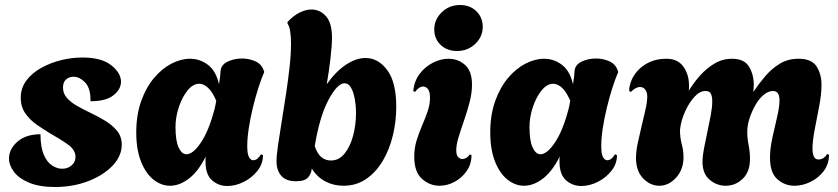

<svg xmlns="http://www.w3.org/2000/svg" viewBox="-20 -739 3354 768"><path d="M200 9Q138 9 97 -8Q56 -25 36 -51.5Q16 -78 16 -105Q16 -143 50 -172.5Q84 -202 142 -202Q142 -151 155 -120.5Q168 -90 188.5 -77Q209 -64 228 -64Q251 -64 266.5 -77.5Q282 -91 282 -111Q282 -139 253 -160Q224 -181 178 -207Q155 -221 128 -239.5Q101 -258 82 -284.5Q63 -311 63 -348Q63 -387 85.5 -417Q108 -447 145 -467.5Q182 -488 225 -498.5Q268 -509 309 -509Q386 -509 425 -478Q464 -447 464 -412Q464 -382 434 -358Q404 -334 342 -334Q343 -385 321 -408.5Q299 -432 274 -432Q256 -432 244 -421Q232 -410 232 -389Q232 -365 247.5 -347.5Q263 -330 286.5 -316.5Q310 -303 335 -291Q369 -275 399 -257Q429 -239 448 -216Q467 -193 467 -160Q467 -115 430.5 -76.5Q394 -38 333 -14.5Q272 9 200 9Z M889 5Q854 5 828 -18Q802 -41 802 -93Q802 -98 802 -103Q802 -108 803 -113Q773 -53 735.5 -24.5Q698 4 660 4Q625 4 594 -20.5Q563 -45 544 -93Q525 -141 525 -209Q525 -279 544.5 -334Q564 -389 596 -427Q628 -465 666 -484.5Q704 -504 740 -504Q780 -504 812 -479.5Q844 -455 856 -402Q859 -419 860.5 -433Q862 -447 862 -452Q863 -479 889.5 -492Q916 -505 948 -505Q976 -505 1001 -494Q1026 -483 1035 -457L1037 -451Q1025 -424 1013 -386Q1001 -348 991 -306.5Q981 -265 975 -225.5Q969 -186 969 -156Q969 -123 976 -110.5Q983 -98 993 -98Q1010 -98 1024 -122L1032 -118Q1032 -84 1010 -56Q988 -28 955 -11.5Q922 5 889 5ZM726 -122Q752 -122 783.5 -168.5Q815 -215 838 -302Q840 -311 842 -319.5Q844 -328 845 -336Q829 -373 811.5 -388.5Q794 -404 777 -404Q752 -404 730.5 -377.5Q709 -351 695.5 -311Q682 -271 682 -231Q682 -176 694.5 -149Q707 -122 726 -122Z M1354 4Q1314 4 1281 -13.5Q1248 -31 1227 -65Q1226 -46 1213 -30Q1200 -14 1164 -14Q1124 -14 1105 -36Q1086 -58 1086 -94Q1086 -116 1092 -157.5Q1098 -199 1106.5 -251Q1115 -303 1123.5 -359Q1132 -415 1138 -468Q1144 -521 1144 -563Q1144 -591 1141 -612Q1138 -633 1130 -645V-651Q1153 -676 1178 -688.5Q1203 -701 1226 -701Q1260 -701 1284 -674Q1308 -647 1308 -588Q1308 -559 1302 -506.5Q1296 -454 1287 -402Q1323 -453 1363.5 -480Q1404 -507 1442 -507Q1493 -507 1529 -458.5Q1565 -410 1565 -312Q1565 -254 1551.5 -197.5Q1538 -141 1511 -95.5Q1484 -50 1444.5 -23Q1405 4 1354 4ZM1304 -97Q1336 -97 1358.5 -125Q1381 -153 1392.5 -196.5Q1404 -240 1404 -286Q1404 -316 1399 -343.5Q1394 -371 1384 -388.5Q1374 -406 1358 -406Q1330 -406 1294.5 -340.5Q1259 -275 1239 -155Q1257 -97 1304 -97Z M1808 -535Q1768 -535 1742.5 -559.5Q1717 -584 1717 -621Q1717 -661 1747 -690Q1777 -719 1820 -719Q1860 -719 1885.5 -694Q1911 -669 1911 -632Q1911 -592 1881 -563.5Q1851 -535 1808 -535ZM1738 4Q1699 4 1668 -23.5Q1637 -51 1637 -112Q1637 -147 1646.5 -177.5Q1656 -208 1668.5 -237Q1681 -266 1690.5 -293.5Q1700 -321 1700 -348Q1700 -372 1692 -382.5Q1684 -393 1673 -393Q1656 -393 1640 -371L1633 -375Q1637 -415 1658.5 -443.5Q1680 -472 1711.5 -488Q1743 -504 1774 -504Q1812 -504 1840 -479.5Q1868 -455 1868 -400Q1868 -367 1858.5 -330.5Q1849 -294 1836.5 -258Q1824 -222 1814.5 -191Q1805 -160 1805 -138Q1805 -119 1812.5 -111Q1820 -103 1829 -103Q1838 -103 1846.5 -108.5Q1855 -114 1859 -121L1866 -119Q1866 -82 1846.5 -54.5Q1827 -27 1798 -11.5Q1769 4 1738 4Z M2305 5Q2270 5 2244 -18Q2218 -41 2218 -93Q2218 -98 2218 -103Q2218 -108 2219 -113Q2189 -53 2151.5 -24.5Q2114 4 2076 4Q2041 4 2010 -20.5Q1979 -45 1960 -93Q1941 -141 1941 -209Q1941 -279 1960.5 -334Q1980 -389 2012 -427Q2044 -465 2082 -484.5Q2120 -504 2156 -504Q2196 -504 2228 -479.5Q2260 -455 2272 -402Q2275 -419 2276.5 -433Q2278 -447 2278 -452Q2279 -479 2305.5 -492Q2332 -505 2364 -505Q2392 -505 2417 -494Q2442 -483 2451 -457L2453 -451Q2441 -424 2429 -386Q2417 -348 2407 -306.5Q2397 -265 2391 -225.5Q2385 -186 2385 -156Q2385 -123 2392 -110.5Q2399 -98 2409 -98Q2426 -98 2440 -122L2448 -118Q2448 -84 2426 -56Q2404 -28 2371 -11.5Q2338 5 2305 5ZM2142 -122Q2168 -122 2199.5 -168.5Q2231 -215 2254 -302Q2256 -311 2258 -319.5Q2260 -328 2261 -336Q2245 -373 2227.5 -388.5Q2210 -404 2193 -404Q2168 -404 2146.5 -377.5Q2125 -351 2111.5 -311Q2098 -271 2098 -231Q2098 -176 2110.5 -149Q2123 -122 2142 -122Z M2617 4Q2581 4 2552.5 -25.5Q2524 -55 2524 -107Q2524 -133 2531 -166.5Q2538 -200 2546.5 -235Q2555 -270 2562 -301Q2569 -332 2569 -353Q2569 -370 2561 -380.5Q2553 -391 2540 -391Q2523 -391 2503 -371L2497 -375Q2496 -391 2504 -413Q2512 -435 2530 -455.5Q2548 -476 2577 -490Q2606 -504 2646 -504Q2691 -504 2713.5 -472.5Q2736 -441 2736 -397Q2736 -392 2736 -386.5Q2736 -381 2735 -376Q2754 -407 2779.5 -436Q2805 -465 2837.5 -484.5Q2870 -504 2908 -504Q2957 -504 2976 -472.5Q2995 -441 2995 -401Q2995 -393 2994.5 -385.5Q2994 -378 2993 -371Q3014 -402 3039.5 -432.5Q3065 -463 3098 -483.5Q3131 -504 3174 -504Q3227 -504 3246.5 -473Q3266 -442 3266 -400Q3266 -363 3257 -315.5Q3248 -268 3239 -222Q3230 -176 3230 -144Q3230 -125 3235.5 -113Q3241 -101 3254 -101Q3265 -101 3274.5 -107.5Q3284 -114 3288 -123L3296 -120Q3296 -83 3275 -55Q3254 -27 3222 -11.5Q3190 4 3158 4Q3119 4 3089.5 -22Q3060 -48 3060 -108Q3060 -145 3069.5 -188Q3079 -231 3088.5 -271.5Q3098 -312 3098 -338Q3098 -375 3072 -375Q3053 -375 3034.5 -359.5Q3016 -344 3001.5 -318.5Q2987 -293 2978 -265Q2969 -237 2969 -211Q2969 -187 2974.5 -158.5Q2980 -130 2980 -104Q2980 -52 2951 -24Q2922 4 2883 4Q2847 4 2818.5 -20Q2790 -44 2790 -92Q2790 -114 2796 -145.5Q2802 -177 2809.5 -211.5Q2817 -246 2823 -278Q2829 -310 2829 -334Q2829 -353 2823.5 -364Q2818 -375 2802 -375Q2779 -375 2758 -352Q2737 -329 2722 -296.5Q2707 -264 2702 -234Q2701 -227 2700.5 -223Q2700 -219 2700 -219Q2700 -188 2707 -162.5Q2714 -137 2714 -110Q2714 -61 2684.5 -28.5Q2655 4 2617 4Z"/></svg>

Font: Agbalumo
Style: Regular
Weight: 400
Designer: Raphael Alegbeleye
Foundry: Sorkin Type Co.
Version: Version 1.000; ttfautohint (v1.8.4)